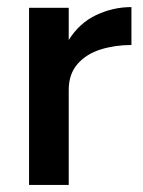

<svg xmlns="http://www.w3.org/2000/svg" viewBox="-20 -522 403 542"><path d="M62 0V-500H174V-409Q204 -457 251.5 -479.5Q299 -502 351 -502V-395Q305 -395 264.5 -382.5Q224 -370 199 -341.5Q174 -313 174 -268V0Z"/></svg>

Font: Figtree SemiBold
Style: Regular
Weight: 600
Designer: Erik Kennedy
Foundry: Erik Kennedy
Version: Version 2.001; ttfautohint (v1.8.4.7-5d5b);gftools[0.9.27]